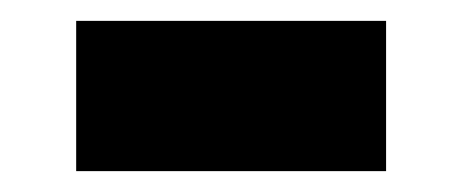

<svg xmlns="http://www.w3.org/2000/svg" viewBox="-20 -397 443 184"><path d="M53 -233V-377H350V-233Z"/></svg>

Font: IBM Plex Sans KR
Style: Bold
Weight: 700
Designer: Mike Abbink; Paul van der Laan; Pieter van Rosmalen; Wujin Sim; Chorong Kim; Dohee Lee;
Foundry: Sandoll Inc.
Version: Version 1.001